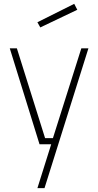

<svg xmlns="http://www.w3.org/2000/svg" viewBox="-20 -752 511 1001"><path d="M190 -609 383 -701 367 -732 175 -636ZM186 0H247L175 229H212L441 -500H404L256 -32H215L68 -500H31Z"/></svg>

Font: RazerF5 Thin
Style: Regular
Weight: 250
Foundry: Razer Inc.
Version: Version 2